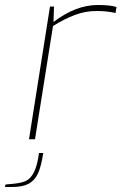

<svg xmlns="http://www.w3.org/2000/svg" viewBox="-36 -557 486 768"><path d="M164 -531H180L178 -469Q267 -537 355 -537Q405 -537 430 -529L426 -505Q392 -513 351 -513Q305 -513 263 -497Q221 -481 176 -453L104 0H80ZM-14 181 18 178Q50 175 68 166.5Q86 158 99.5 132.5Q113 107 120 55H137Q129 108 116 136.5Q103 165 78.5 178Q54 191 11 191H-16Z"/></svg>

Font: Exo Thin
Style: Italic
Weight: 250
Italic angle: -9°
Designer: Natanael Gama
Foundry: Natanael Gama
Version: Version 1.500; ttfautohint (v1.6)